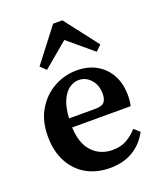

<svg xmlns="http://www.w3.org/2000/svg" viewBox="-140 -839 796 943"><g transform="rotate(-20 257.5 -367.0)"><path d="M273 -445Q249 -445 225.5 -429.5Q202 -414 185.5 -379Q169 -344 165 -284H302Q338 -284 350 -299Q362 -314 362 -341Q362 -387 336 -416Q310 -445 273 -445ZM273 14Q203 14 150 -16Q97 -46 67 -102.5Q37 -159 37 -237Q37 -317 71.5 -374.5Q106 -432 161.5 -462.5Q217 -493 280 -493Q339 -493 383 -468Q427 -443 451.5 -398Q476 -353 476 -292Q476 -260 470 -237H164Q168 -151 209.5 -108Q251 -65 314 -65Q358 -65 388.5 -82.5Q419 -100 444 -128L473 -102Q444 -47 393.5 -16.5Q343 14 273 14ZM405 -545 275 -654 145 -545 116 -573 251 -748H299L434 -573Z"/></g></svg>

Font: Source Serif Pro SemiBold
Style: Regular
Weight: 600
Designer: Frank Grießhammer
Foundry: Adobe Systems Incorporated
Version: Version 3.001;hotconv 1.0.111;makeotfexe 2.5.65597